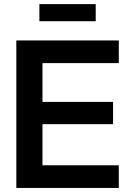

<svg xmlns="http://www.w3.org/2000/svg" viewBox="-20 -927 639 947"><path d="M60.5 0V-727.5H565.9V-615.7H189.5V-424.3H537.6V-314.5H189.5V-111.8H565.9V0ZM452.1 -906.7V-822.3H174.3V-906.7Z"/></svg>

Font: Inter Display SemiBold
Style: Regular
Weight: 600
Designer: Rasmus Andersson
Foundry: rsms
Version: Version 4.001;git-9221beed3